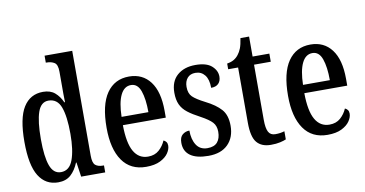

<svg xmlns="http://www.w3.org/2000/svg" viewBox="-74 -956 2211 1163"><g transform="rotate(-10 1031.0 -375.0)"><path d="M200 10Q123 10 81.5 -56.5Q40 -123 40 -267Q40 -412 82 -479Q124 -546 203 -546Q248 -546 275.5 -522.5Q303 -499 320 -461H324Q323 -484 323 -511.5Q323 -539 323 -567V-649Q323 -693 303.5 -705Q284 -717 257 -717H251V-760H421V-115Q421 -70 437.5 -56.5Q454 -43 483 -43H490V0H342L329 -89H326Q307 -43 277.5 -16.5Q248 10 200 10ZM227 -48Q279 -48 301 -107Q323 -166 323 -267Q323 -374 302 -431Q281 -488 226 -488Q180 -488 160.5 -431Q141 -374 141 -266Q141 -157 161 -102.5Q181 -48 227 -48Z M741 10Q645 10 595 -62Q545 -134 545 -264Q545 -405 594 -476Q643 -547 732 -547Q815 -547 862 -485Q909 -423 909 -305V-263H645Q646 -153 676 -101Q706 -49 763 -49Q804 -49 830.5 -72.5Q857 -96 871 -129Q881 -125 887.5 -116.5Q894 -108 894 -94Q894 -72 878 -48Q862 -24 828 -7Q794 10 741 10ZM811 -314Q811 -395 793.5 -444.5Q776 -494 735 -494Q693 -494 670.5 -447.5Q648 -401 646 -314Z M1124 10Q1051 10 1013 -17Q975 -44 975 -96Q975 -131 993.5 -146Q1012 -161 1036 -161Q1036 -106 1058.5 -71.5Q1081 -37 1126 -37Q1168 -37 1187.5 -60Q1207 -83 1207 -124Q1207 -160 1187 -182Q1167 -204 1117 -231Q1071 -255 1042 -277.5Q1013 -300 999.5 -329.5Q986 -359 986 -402Q986 -472 1028.5 -509Q1071 -546 1140 -546Q1208 -546 1240 -517.5Q1272 -489 1272 -452Q1272 -425 1256.5 -409Q1241 -393 1211 -393Q1211 -445 1189.5 -472Q1168 -499 1132 -499Q1100 -499 1082.5 -478.5Q1065 -458 1065 -424Q1065 -384 1086.5 -363Q1108 -342 1161 -315Q1223 -284 1255 -248Q1287 -212 1287 -147Q1287 -75 1244.5 -32.5Q1202 10 1124 10Z M1508 10Q1451 10 1422 -24.5Q1393 -59 1393 -146V-486H1332V-521Q1357 -525 1374 -535Q1391 -545 1403 -561Q1415 -576 1423.5 -597.5Q1432 -619 1438 -659H1491V-536H1594V-486H1491V-147Q1491 -95 1503.5 -72Q1516 -49 1545 -49Q1562 -49 1575.5 -51Q1589 -53 1602 -57V-7Q1589 -1 1565 4.5Q1541 10 1508 10Z M1857 10Q1761 10 1711 -62Q1661 -134 1661 -264Q1661 -405 1710 -476Q1759 -547 1848 -547Q1931 -547 1978 -485Q2025 -423 2025 -305V-263H1761Q1762 -153 1792 -101Q1822 -49 1879 -49Q1920 -49 1946.5 -72.5Q1973 -96 1987 -129Q1997 -125 2003.5 -116.5Q2010 -108 2010 -94Q2010 -72 1994 -48Q1978 -24 1944 -7Q1910 10 1857 10ZM1927 -314Q1927 -395 1909.5 -444.5Q1892 -494 1851 -494Q1809 -494 1786.5 -447.5Q1764 -401 1762 -314Z"/></g></svg>

Font: Noto Serif ExtraCondensed Medium
Style: Regular
Weight: 500
Width: 2
Designer: Monotype Design Team
Foundry: Monotype Imaging Inc.
Version: Version 2.015